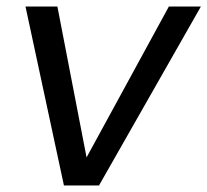

<svg xmlns="http://www.w3.org/2000/svg" viewBox="-20 -568 635 588"><path d="M58.1 -547.9H155.8L245.1 -85.9L497.1 -547.9H595.2L283.2 0H175.8Z"/></svg>

Font: SVN-Poppins
Style: Italic
Weight: 400
Italic angle: -10°
Designer: Ninad Kale (Devanagari), Jonny Pinhorn (Latin)
Foundry: Indian Type Foundry
Version: Version 3.002 2017